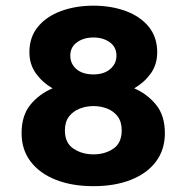

<svg xmlns="http://www.w3.org/2000/svg" viewBox="-20 -645 659 676"><path d="M309 10.5Q233.5 10.5 176.5 -12Q119.5 -34.5 87.8 -76.2Q56 -118 56 -176Q56 -238.5 87.2 -276.5Q118.5 -314.5 165 -334Q129.5 -354.5 106.5 -386.5Q83.5 -418.5 83.5 -461Q83.5 -514.5 113.8 -551Q144 -587.5 195.2 -606.2Q246.5 -625 309 -625Q371.5 -625 422.5 -606.2Q473.5 -587.5 503.5 -551Q533.5 -514.5 533.5 -461Q533.5 -418 510.8 -386.2Q488 -354.5 452.5 -334Q498 -314.5 529.2 -276.5Q560.5 -238.5 560.5 -176Q560.5 -118 529.2 -76.2Q498 -34.5 441.2 -12Q384.5 10.5 309 10.5ZM208.5 -186Q208.5 -141.5 238.8 -121.5Q269 -101.5 309 -101.5Q349.5 -101.5 379 -121.5Q408.5 -141.5 408.5 -186Q408.5 -216 394.5 -234.8Q380.5 -253.5 357.8 -262.5Q335 -271.5 309 -271.5Q283.5 -271.5 260.5 -262.5Q237.5 -253.5 223 -234.8Q208.5 -216 208.5 -186ZM227.5 -449Q227.5 -420.5 249 -401.8Q270.5 -383 309 -383Q346 -383 368 -401.8Q390 -420.5 390 -449Q390 -479 366.8 -496Q343.5 -513 309 -513Q274.5 -513 251 -496Q227.5 -479 227.5 -449Z"/></svg>

Font: Sono ExtraLight Monospace
Style: Bold
Weight: 700
Version: Version 2.112